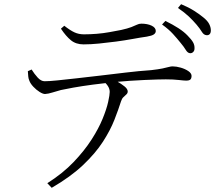

<svg xmlns="http://www.w3.org/2000/svg" viewBox="-20 -831 1040 917"><path d="M887 -577Q876 -578 867 -593Q858 -608 842 -627Q826 -647 806 -669Q786 -691 754 -714L770 -731Q805 -714 832 -696.5Q859 -679 876 -661Q894 -643 902 -629Q910 -615 909 -599Q909 -589 902.5 -582.5Q896 -576 887 -577ZM206 44Q280 -3 331.5 -57Q383 -111 417 -164Q451 -217 470 -263.5Q489 -310 496.5 -344Q504 -378 504 -392Q504 -407 495 -420.5Q486 -434 465 -453L503 -461Q518 -454 538.5 -442.5Q559 -431 574.5 -418.5Q590 -406 590 -394Q590 -386 583.5 -380Q577 -374 569.5 -367Q562 -360 558 -347Q546 -309 526.5 -259Q507 -209 471.5 -154Q436 -99 377 -43Q318 13 227 66ZM195 -382Q185 -382 169 -392Q153 -402 139 -417Q125 -432 120 -446Q116 -455 115 -465.5Q114 -476 113 -491L131 -499Q144 -478 160 -460.5Q176 -443 193 -443Q214 -443 253.5 -447Q293 -451 346 -457Q399 -463 459 -470Q519 -477 581 -484.5Q643 -492 702 -496Q737 -500 756 -504Q775 -508 785.5 -511Q796 -514 804 -514Q822 -514 843 -508Q864 -502 879.5 -491.5Q895 -481 895 -468Q895 -458 890 -452Q885 -446 869 -446Q859 -446 833.5 -449Q808 -452 772 -452Q738 -452 670 -449Q602 -446 525 -439Q478 -434 425 -427Q372 -420 330 -412.5Q288 -405 271 -401Q248 -395 229.5 -389Q211 -383 195 -382ZM379 -619Q343 -619 319 -638.5Q295 -658 271 -694L287 -708Q315 -686 335.5 -676.5Q356 -667 381 -667Q410 -667 441.5 -669.5Q473 -672 503 -677.5Q533 -683 559 -688Q590 -695 607 -701.5Q624 -708 634 -713Q644 -718 655 -718Q684 -718 704 -708.5Q724 -699 724 -683Q724 -673 714.5 -666.5Q705 -660 681 -656Q652 -652 614 -645Q576 -638 534.5 -632.5Q493 -627 453 -623Q413 -619 379 -619ZM966 -663Q953 -664 944 -679Q935 -694 919 -713Q902 -733 882 -752Q862 -771 830 -793L845 -811Q881 -796 907 -779.5Q933 -763 951 -748Q971 -732 979 -716.5Q987 -701 987 -686Q987 -674 981.5 -668Q976 -662 966 -663Z"/></svg>

Font: Noto Serif HK ExtraLight Light
Style: Regular
Weight: 300
Version: Version 2.002-H1;hotconv 1.1.0;makeotfexe 2.6.0